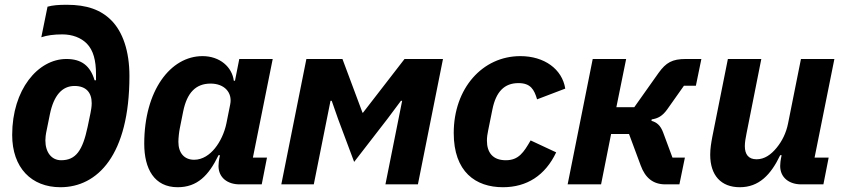

<svg xmlns="http://www.w3.org/2000/svg" viewBox="-20 -772 3536 804"><path d="M233 12C388 12 522 -122 522 -454C522 -558 494 -639 446 -687C402 -731 344 -752 260 -752C224 -752 201 -750 179 -744L153 -616C177 -624 205 -628 241 -628C283 -628 319 -614 343 -590C371 -562 382 -518 382 -462V-436H376C358 -496 322 -525 258 -525C139 -525 31 -397 31 -207C31 -69 112 12 233 12ZM236 -101C196 -101 170 -134 170 -184C170 -197 172 -209 173 -215L189 -294C205 -372 240 -412 292 -412C340 -412 364 -385 364 -340C364 -324 361 -310 359 -299L347 -241C326 -142 298 -101 236 -101Z M1076 0 1098 -112H1039L1122 -525H982L964 -434H959C952 -491 901 -537 828 -537C694 -537 584 -393 584 -170C584 -65 626 12 724 12C806 12 854 -37 895 -122H901L898 -107C897 -102 895 -88 895 -77C895 -28 933 0 983 0ZM793 -103C752 -103 727 -131 727 -178C727 -194 730 -221 733 -235L747 -305C763 -384 800 -422 862 -422C920 -422 954 -384 944 -335L928 -255C920 -216 902 -178 880 -151C859 -125 829 -103 793 -103Z M1158 0H1294L1364 -350H1369L1396 -273L1463 -94L1603 -275L1659 -350H1664L1594 0H1730L1835 -525H1674L1500 -300H1498L1414 -525H1263Z M2086 12C2186 12 2263 -37 2309 -134L2202 -184C2173 -134 2152 -101 2098 -101C2043 -101 2019 -134 2019 -183C2019 -197 2021 -211 2024 -225L2042 -314C2057 -388 2092 -424 2151 -424C2202 -424 2217 -397 2229 -356L2347 -401C2334 -483 2259 -537 2159 -537C2000 -537 1880 -402 1880 -215C1880 -52 1972 12 2086 12Z M2357 0H2497L2539 -211H2614L2663 -79C2682 -27 2715 0 2766 0H2825L2848 -112H2796L2757 -217C2746 -247 2730 -260 2708 -266L2709 -272C2735 -276 2754 -286 2774 -314L2844 -413H2894L2917 -525H2852C2795 -525 2769 -510 2738 -467L2636 -323H2561L2602 -525H2462Z M3028 -525 2963 -200C2958 -173 2954 -150 2954 -124C2954 -38 2999 12 3078 12C3158 12 3208 -40 3247 -122H3253L3250 -107C3249 -102 3247 -88 3247 -77C3247 -28 3285 0 3335 0H3428L3450 -112H3391L3474 -525H3334L3280 -255C3272 -215 3255 -181 3232 -153C3209 -125 3182 -105 3148 -105C3114 -105 3099 -126 3099 -160C3099 -175 3102 -194 3106 -213L3168 -525Z"/></svg>

Font: LVC Sans
Style: Bold Italic
Weight: 700
Italic angle: -11.31°
Designer: Mike Abbink, Paul van der Laan, Pieter van Rosmalen
Foundry: Bold Monday
Version: Version 3.0